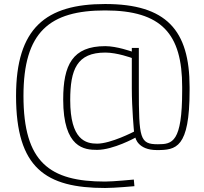

<svg xmlns="http://www.w3.org/2000/svg" viewBox="-20 -739 1019 957"><path d="M464 -23C408 -23 330 -41 330 -240C330 -392 363 -477 505 -477C564 -477 637 -450 637 -450V-300C637 -197 648 -83 648 -83C648 -83 533 -23 464 -23ZM925 -305C925 -589 809 -719 504 -719C208 -719 60 -599 60 -261C60 99 208 198 504 198C552 198 650 189 650 189L647 156C647 156 544 166 504 166C227 166 97 70 97 -261C97 -580 227 -687 504 -687C786 -687 888 -570 888 -306V-288C888 -29 839 -20 767 -20C677 -20 672 -48 672 -300V-500H637V-482C637 -482 562 -509 505 -509C341 -509 295 -415 295 -243C295 0 402 8 464 8C545 8 655 -53 655 -53C655 -53 666 9 762 9C857 9 925 0 925 -288V-305Z"/></svg>

Font: RazerF5 Thin
Style: Regular
Weight: 250
Foundry: Razer Inc.
Version: Version 2